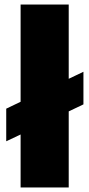

<svg xmlns="http://www.w3.org/2000/svg" viewBox="-20 -828 394 848"><path d="M71 0V-234L7.5 -204V-348L71 -378.5V-808H283.5V-480L348.5 -511V-367L283.5 -336V0Z"/></svg>

Font: Encode Sans Black
Style: Regular
Weight: 900
Designer: Multiple Designers
Foundry: Impallari Type
Version: Version 3.002; ttfautohint (v1.8.3) -l 8 -r 50 -G 200 -x 14 